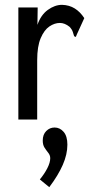

<svg xmlns="http://www.w3.org/2000/svg" viewBox="-20 -494 390 795"><path d="M56 -463H136L135 -391Q149 -432 178 -453Q207 -474 237 -474Q267 -473 289.5 -459Q312 -445 329 -419L298 -351L294 -341L287 -344Q284 -352 281.5 -361.5Q279 -371 268 -383Q248 -399 228 -399Q206 -399 184.5 -384.5Q163 -370 148.5 -336Q134 -302 134 -245V1H56ZM184 281 145 249Q164 226 176 202.5Q188 179 188 161Q188 149 180 139Q172 129 164.5 117.5Q157 106 157 88Q157 63 171.5 48.5Q186 34 206 34Q228 34 243.5 52Q259 70 259 105Q259 145 240 188.5Q221 232 184 281Z"/></svg>

Font: Inconsolata ExtraCondensed SemiBold
Style: Regular
Weight: 600
Width: 2
Monospace: yes
Designer: Raph Levien, Cyreal, Brenton Simpson
Foundry: Raph Levien, Cyreal, Google
Version: Version 3.001; ttfautohint (v1.8.2.53-6de2)